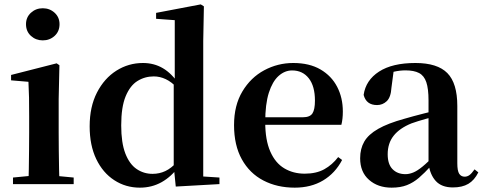

<svg xmlns="http://www.w3.org/2000/svg" viewBox="-20 -839 2203 875"><path d="M39.2 0V-29.9L145.8 -40.2H207.8L315.8 -29.9V0ZM109.6 0Q110.6 -25.5 111.3 -67.4Q111.9 -109.4 112.4 -154.8Q112.9 -200.3 112.9 -234.8V-308Q112.9 -358.3 112.3 -394.3Q111.6 -430.4 109.6 -466.2L30.5 -472.9V-497.4L238.1 -550.4L250.8 -541.7L247.4 -387.9V-234.8Q247.4 -200.3 247.9 -154.8Q248.4 -109.4 249.2 -67.4Q250.1 -25.5 251.1 0ZM174.8 -655Q143.6 -655 121 -675.4Q98.5 -695.9 98.5 -728.8Q98.5 -760.3 121 -780.9Q143.6 -801.4 174.8 -801.4Q206.5 -801.4 228.9 -780.9Q251.3 -760.3 251.3 -728.8Q251.3 -695.9 228.9 -675.4Q206.5 -655 174.8 -655Z M617.5 16.2Q553 16.2 500.9 -17.7Q448.7 -51.5 418.6 -114.2Q388.6 -176.8 388.6 -263.1Q388.6 -352.4 421.9 -417.2Q455.2 -482 510.4 -517Q565.7 -551.9 631.5 -551.9Q681.9 -551.9 722.4 -528.1Q762.8 -504.4 796.8 -453.6H806.1L789.3 -436.8Q761.9 -465.9 735.3 -478.3Q708.7 -490.8 680.9 -490.8Q640.2 -490.8 606.5 -469.9Q572.9 -449.1 552.6 -400.1Q532.4 -351.2 532.4 -267.7Q532.4 -188.6 551.1 -139.8Q569.9 -91.1 602.4 -68.9Q634.9 -46.7 675.3 -46.7Q706.5 -46.7 733.5 -59.4Q760.5 -72.1 786.8 -100.9L805.6 -80.8H795.1Q761.8 -34.5 717 -9.1Q672.1 16.2 617.5 16.2ZM781 11.2 771.7 -81.1V-83.3V-457.2L776.4 -468.4V-747.1L691.4 -753.3V-780.3L894.9 -819L909.2 -810L906.2 -652.7V-34.7L980.1 -29.9V0Z M1323.2 16.2Q1242.8 16.2 1180.2 -16.5Q1117.6 -49.1 1082.1 -113Q1046.6 -176.9 1046.6 -268.8Q1046.6 -358.8 1084.6 -422.2Q1122.5 -485.7 1184.2 -518.8Q1245.9 -551.9 1316.4 -551.9Q1390.1 -551.9 1440.5 -522.5Q1490.8 -493.1 1516.6 -443.2Q1542.4 -393.3 1542.4 -330.9Q1542.4 -296.1 1535.7 -270.2H1105.1V-304.6H1360.4Q1392.5 -304.6 1403.9 -322.2Q1415.3 -339.8 1415.3 -380.4Q1415.3 -446.3 1387.2 -482.2Q1359.1 -518 1311.1 -518Q1277.7 -518 1249.6 -492.9Q1221.6 -467.8 1205.1 -416Q1188.7 -364.1 1188.7 -282.7Q1188.7 -200.5 1211.9 -148.2Q1235 -95.8 1275.8 -71.7Q1316.5 -47.5 1368.4 -47.5Q1421.4 -47.5 1457.9 -67.7Q1494.3 -87.9 1521.2 -123.2L1539.1 -109.9Q1507.6 -49.8 1452.7 -16.8Q1397.7 16.2 1323.2 16.2Z M1764.6 16.2Q1702.2 16.2 1661.8 -19.4Q1621.3 -54.9 1621.3 -117.6Q1621.3 -161.2 1640 -193.6Q1658.7 -226.1 1703.1 -251.5Q1747.6 -277 1823.4 -297.9Q1862.8 -309.4 1912.4 -322Q1962 -334.6 2002 -344.4V-318.9Q1962 -308.9 1922 -297.6Q1881.9 -286.4 1855.1 -276.7Q1801.3 -254.9 1774.1 -220.6Q1746.8 -186.4 1746.8 -135.9Q1746.8 -90.4 1769.1 -67.9Q1791.3 -45.3 1828 -45.3Q1844.3 -45.3 1862.7 -52.6Q1881.1 -59.9 1905.4 -79.7Q1929.8 -99.4 1963.3 -135.5L1978.8 -82.4H1943.7Q1914.6 -50.6 1889.2 -28.7Q1863.7 -6.8 1834.4 4.7Q1805 16.2 1764.6 16.2ZM2044.1 15.2Q1992.6 15.2 1965.9 -14.2Q1939.2 -43.6 1932.9 -94V-96.5V-381.4Q1932.9 -434.7 1922.8 -464.5Q1912.7 -494.3 1889.6 -506.3Q1866.5 -518.3 1828 -518.3Q1802.4 -518.3 1775.3 -512.2Q1748.2 -506.1 1711.8 -491.2L1774.1 -516.3L1763.9 -439.2Q1761.3 -395.9 1742.6 -378Q1723.8 -360.2 1698.3 -360.2Q1649.1 -360.2 1637.2 -406.5Q1646.9 -473.5 1707.4 -512.7Q1767.9 -551.9 1873.1 -551.9Q1973.4 -551.9 2018.7 -505.9Q2064.1 -459.8 2064.1 -356.2V-94.8Q2064.1 -60.3 2072.8 -47Q2081.6 -33.8 2097.7 -33.8Q2109.3 -33.8 2119.3 -40.9Q2129.3 -48.1 2142.7 -67.2L2159.9 -53.4Q2142 -17.5 2114.2 -1.1Q2086.4 15.2 2044.1 15.2Z"/></svg>

Font: Noto Serif SC ExtraLight
Style: Regular
Weight: 200
Designer: Ryoko NISHIZUKA 西塚涼子 (kana & ideographs); Frank Grießhammer (Latin, Greek & Cyrillic); Wenlong ZHANG 张文龙 (bopomofo); San
Foundry: Adobe
Version: Version 2.002-H1;hotconv 1.1.0;makeotfexe 2.6.0